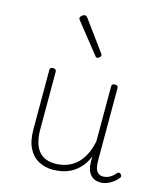

<svg xmlns="http://www.w3.org/2000/svg" viewBox="-124 -930 894 1042"><g transform="rotate(15 323.0 -408.5)"><path d="M270 19Q227 19 191 0Q155 -19 134 -60Q113 -101 113 -166V-499Q113 -507 117 -510.5Q121 -514 130 -514Q140 -514 144.5 -510.5Q149 -507 149 -499V-174Q149 -125 162 -89.5Q175 -54 203 -35Q231 -16 275 -16Q305 -16 333.5 -25Q362 -34 387 -54Q412 -74 431 -108Q450 -142 460 -191V-500Q460 -508 464.5 -511.5Q469 -515 479 -515Q488 -515 492 -511.5Q496 -508 496 -500V-91Q496 -68 500.5 -51Q505 -34 516 -25Q527 -16 544 -16Q555 -16 566 -19.5Q577 -23 588.5 -30.5Q600 -38 611 -51Q616 -58 621.5 -58.5Q627 -59 633 -54Q638 -50 639 -44.5Q640 -39 636 -34Q625 -19 609 -7Q593 5 575 12Q557 19 538 19Q520 19 506 13Q492 7 481.5 -5Q471 -17 465.5 -35.5Q460 -54 460 -79V-106Q444 -67 421 -42.5Q398 -18 372.5 -4.5Q347 9 320.5 14Q294 19 270 19ZM347 -630Q344 -630 341 -631Q338 -632 336 -636L202 -804Q200 -807 199 -809Q198 -811 198 -814Q198 -819 202.5 -824Q207 -829 213 -832.5Q219 -836 224 -836Q231 -836 237 -829L362 -658Q364 -655 365 -652.5Q366 -650 366 -648Q366 -642 359 -636Q352 -630 347 -630Z"/></g></svg>

Font: Playwrite BR Thin
Style: Regular
Weight: 250
Version: Version 1.003